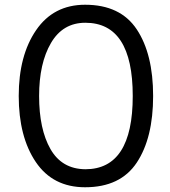

<svg xmlns="http://www.w3.org/2000/svg" viewBox="-20 -780 718 810"><path d="M339 10Q203 10 131 -96.5Q59 -203 59 -375Q59 -546 132.5 -653Q206 -760 339 -760Q488 -760 557 -656Q626 -552 626 -375Q626 -198 557 -94Q488 10 339 10ZM340 -66Q540 -66 540 -375Q540 -684 340 -684Q245 -684 195 -598.5Q145 -513 145 -375Q145 -235 193 -151Q241 -67 340 -66Z"/></svg>

Font: Oakes Grotesk
Style: Regular
Weight: 400
Designer: Samuel Oakes
Foundry: Samuel Oakes
Version: Version 1.000;PS 001.000;hotconv 1.0.88;makeotf.lib2.5.64775